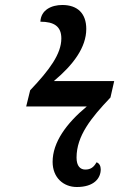

<svg xmlns="http://www.w3.org/2000/svg" viewBox="-20 -740 513 770"><path d="M288 10C357 10 384 -25 384 -61C384 -74 378 -86 367 -89C356 -69 343 -60 322 -60C302 -60 287 -74 287 -108C287 -195 345 -267 423 -349L438 -415H196C274 -480 326 -550 326 -624C326 -686 291 -720 230 -720C186 -720 144 -700 142 -653C197 -653 226 -634 226 -586C226 -524 179 -460 101 -378L85 -313H328C246 -245 191 -169 191 -91C191 -27 235 10 288 10Z"/></svg>

Font: Noto Serif Condensed SemiBold
Style: Italic
Weight: 600
Width: 3
Italic angle: -12°
Designer: Monotype Design Team
Foundry: Monotype Imaging Inc.
Version: Version 2.014